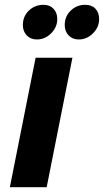

<svg xmlns="http://www.w3.org/2000/svg" viewBox="-20 -778 432 798"><path d="M281 -538 174 0H21L128 -538ZM218 -699Q218 -665 192.5 -639.5Q167 -614 133 -614Q107 -614 91 -631Q75 -648 75 -674Q75 -710 100 -734Q125 -758 161 -758Q187 -758 202.5 -741.5Q218 -725 218 -699ZM392 -699Q392 -665 366.5 -639.5Q341 -614 307 -614Q281 -614 265 -631Q249 -648 249 -674Q249 -710 274 -734Q299 -758 334 -758Q361 -758 376.5 -742Q392 -726 392 -699Z"/></svg>

Font: Gontserrat SemiBold
Style: Italic
Weight: 600
Italic angle: -11.3°
Designer: Julieta Ulanovsky
Foundry: Julieta Ulanovsky
Version: Version 6.001